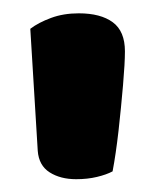

<svg xmlns="http://www.w3.org/2000/svg" viewBox="-20 -653 240 294"><path d="M152.4 -390.6Q143.1 -385.6 128.5 -382.1Q114 -378.6 96.6 -378.6Q72.5 -378.6 56 -389.1Q39.5 -399.6 37.8 -422L26.4 -608.9Q39 -618.5 58 -625.5Q77 -632.6 100.6 -632.6Q134.1 -632.6 152.7 -618.9Q171.3 -605.2 171.3 -574.4Q171.3 -556.6 168.4 -522.7Q165.5 -488.8 161.5 -452.8Q157.4 -416.9 152.4 -390.6Z"/></svg>

Font: Baloo Paaji 2
Style: Regular
Weight: 400
Designer: Shuchita Grover, Noopur Datye and Ek Type
Foundry: Ek Type
Version: Version 1.700